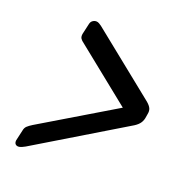

<svg xmlns="http://www.w3.org/2000/svg" viewBox="-107 -679 705 746"><g transform="rotate(20 245.5 -305.5)"><path d="M48 -25Q40 -25 35.5 -30Q31 -35 32 -45L42 -89Q44 -101 51.5 -108Q59 -115 72 -123L378 -306L150 -489Q140 -496 135.5 -503Q131 -510 133 -522L143 -566Q145 -576 152 -581Q159 -586 167 -586Q173 -586 179 -582.5Q185 -579 189 -576L458 -360Q471 -349 475.5 -339Q480 -329 477 -315L474 -297Q471 -283 462 -272.5Q453 -262 435 -252L75 -35Q70 -32 62 -28.5Q54 -25 48 -25Z"/></g></svg>

Font: Rubik
Style: Italic
Weight: 400
Italic angle: -12°
Designer: Hubert and Fischer
Foundry: Hubert and Fischer
Version: Version 2.300;gftools[0.9.30]